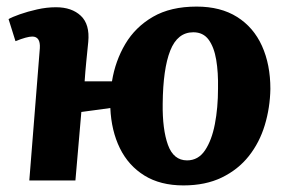

<svg xmlns="http://www.w3.org/2000/svg" viewBox="-20 -548 881 583"><path d="M537 15Q467 15 418.5 -15Q370 -45 344 -98Q318 -151 315 -220L227 -208L209 0H69L101 -402Q103 -437 78 -437Q62 -437 27 -423L6 -490Q16 -496 40 -504.5Q64 -513 93 -519.5Q122 -526 150 -526Q198 -526 225.5 -500Q253 -474 248 -421Q245 -391 242 -361Q239 -331 237 -301H320Q330 -363 360.5 -414.5Q391 -466 444.5 -497Q498 -528 577 -528Q650 -528 700 -496.5Q750 -465 775.5 -408.5Q801 -352 801 -278Q800 -221 784 -168Q768 -115 735.5 -74Q703 -33 653.5 -9Q604 15 537 15ZM548 -61Q582 -61 602.5 -91.5Q623 -122 632.5 -171.5Q642 -221 642 -279Q643 -328 636.5 -366.5Q630 -405 613.5 -427.5Q597 -450 567 -450Q519 -450 497 -394.5Q475 -339 474 -233Q473 -155 490 -108Q507 -61 548 -61Z"/></svg>

Font: Literata 12pt
Style: Bold Italic
Weight: 700
Italic angle: -2°
Designer: Latin by Veronika Burian and Jose Scaglione. Greek by Irene Vlachou. Cyrillic by Vera Evstafieva
Foundry: TypeTogether
Version: Version 3.002